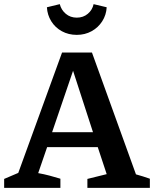

<svg xmlns="http://www.w3.org/2000/svg" viewBox="-24 -905 742 925"><path d="M631 -65Q648 -60 665 -55Q682 -50 698 -44V0H397V-43L490 -66L447 -196H203L160 -71Q188 -66 214.5 -59Q241 -52 267 -44V0H-4V-43L64 -72L275 -652H419ZM227 -268H424L328 -564ZM346 -737Q306 -737 274 -754.5Q242 -772 223 -802.5Q204 -833 202 -870L264 -885Q271 -857 293 -838.5Q315 -820 346 -820Q377 -820 399 -838.5Q421 -857 427 -885L490 -870Q488 -833 468.5 -802.5Q449 -772 417 -754.5Q385 -737 346 -737Z"/></svg>

Font: Piazzolla SemiBold
Style: Regular
Weight: 600
Designer: Juan Pablo del Peral
Foundry: Huerta Tipografica
Version: Version 1.330